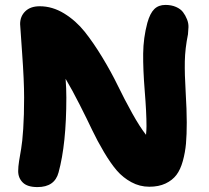

<svg xmlns="http://www.w3.org/2000/svg" viewBox="-20 -700 841 773"><path d="M130.9 53.2Q90.3 53.2 71.8 34.9Q53.2 16.6 53.2 -11.2Q53.2 -28.3 56.9 -52.2Q60.5 -76.2 65.2 -101.3Q69.8 -126.5 73.5 -181.2Q77.1 -235.8 77.1 -307.1Q77.1 -375 69.1 -485.8Q61 -596.7 61 -603Q61 -634.3 81.8 -654.5Q102.5 -674.8 140.1 -674.8Q190.9 -674.8 238.3 -645.8Q285.6 -616.7 321 -572.3Q356.4 -527.8 392.3 -468.5Q428.2 -409.2 454.6 -354.7Q481 -300.3 512.2 -244.1Q543.5 -188 567.9 -157.2Q569.8 -176.8 569.8 -191.9Q569.8 -246.6 562.7 -333.5Q555.7 -420.4 556.4 -484.1Q557.1 -547.9 573.2 -607.9Q584 -646.5 601.1 -663.3Q618.2 -680.2 646 -680.2Q669.9 -680.2 688.5 -672.1Q707 -664.1 716.8 -651.1Q726.6 -638.2 732.9 -622.3Q739.3 -606.4 738.8 -590.8Q738.3 -575.2 736.8 -562Q725.1 -504.4 724.1 -453.1Q723.1 -401.9 727.5 -329.3Q731.9 -256.8 731.9 -207Q731.9 -157.7 728.8 -122.1Q725.6 -86.4 716.1 -51.8Q706.5 -17.1 690.2 4.4Q673.8 25.9 646.5 38.8Q619.1 51.8 581.1 51.8Q542.5 51.8 508.8 33.4Q475.1 15.1 450.4 -13.4Q425.8 -42 398.7 -87.6Q371.6 -133.3 351.3 -176Q331.1 -218.8 300.8 -278.6Q270.5 -338.4 244.1 -382.8Q247.1 -343.8 247.1 -307.1Q247.1 -120.1 215.8 -5.9Q200.2 53.2 130.9 53.2ZM509.8 -70.8Q510.7 -71.3 512.9 -72.5Q515.1 -73.7 516.1 -74.2Z"/></svg>

Font: Shantell Sans Bouncy
Style: Regular
Weight: 800
Designer: Stephen Nixon, Anya Danilova, Shantell Martin
Foundry: Arrow Type
Version: Version 1.006;[9816181b4]